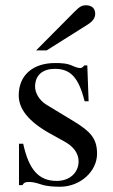

<svg xmlns="http://www.w3.org/2000/svg" viewBox="-20 -698 429 728"><path d="M156 -301C128 -318 113 -347 113 -369C113 -416 145 -437 188 -437C248 -437 278 -404 301 -314H316L311 -450H300C292 -441 288 -440 284 -440C277 -440 267 -443 256 -448C235 -458 213 -459 189 -459C107 -459 51 -415 51 -336C51 -285 88 -237 171 -191L225 -161C258 -143 278 -117 278 -86C278 -45 246 -12 195 -12C126 -12 89 -56 68 -153H52V4H65C71 -6 77 -8 89 -8C100 -8 111 -7 135 1C158 9 187 10 208 10C284 10 348 -48 348 -115C348 -172 324 -199 260 -238ZM117 -507H157L311 -604C332 -617 341 -630 341 -646C341 -666 328 -678 306 -678C291 -678 282 -673 264 -655Z"/></svg>

Font: XITS Math
Style: Regular
Weight: 400
Designer: MicroPress Inc., with final additions and corrections provided by Coen Hoffman, Elsevier (retired)
Version: Version 1.302